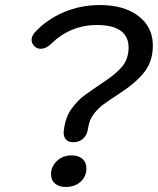

<svg xmlns="http://www.w3.org/2000/svg" viewBox="-20 -730 625 760"><path d="M232 -204Q232 -211 233 -214L235 -230Q242 -271 265 -302Q288 -333 313 -351.5Q338 -370 387 -403Q438 -436 463.5 -466.5Q489 -497 489 -543Q489 -585 458 -608Q427 -631 363 -631Q310 -631 264 -611.5Q218 -592 182 -556Q163 -537 140 -537Q126 -537 115.5 -548Q105 -559 105 -572Q105 -586 117 -601Q165 -653 232 -681.5Q299 -710 376 -710Q471 -710 528 -666.5Q585 -623 585 -550Q585 -488 552 -445.5Q519 -403 456 -362Q412 -333 391 -318Q370 -303 352.5 -280.5Q335 -258 330 -230L327 -214Q323 -193 307.5 -180Q292 -167 271 -167Q251 -167 241.5 -177.5Q232 -188 232 -204ZM182 -40Q182 -71 205.5 -93Q229 -115 263 -115Q291 -115 306.5 -101Q322 -87 322 -64Q322 -31 299 -10.5Q276 10 241 10Q213 10 197.5 -3.5Q182 -17 182 -40Z"/></svg>

Font: Kodchasan Medium
Style: Italic
Weight: 500
Italic angle: -10°
Version: Version 1.000; ttfautohint (v1.6)